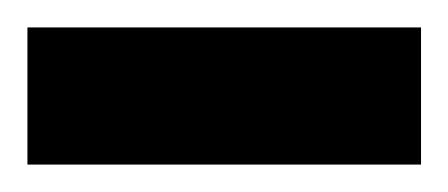

<svg xmlns="http://www.w3.org/2000/svg" viewBox="-25 -717 327 140"><path d="M-5 -597V-697H282V-597Z"/></svg>

Font: Titillium Web
Style: Bold
Weight: 700
Version: Version 1.001;PS 57.000;hotconv 1.0.70;makeotf.lib2.5.55311